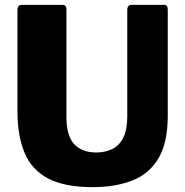

<svg xmlns="http://www.w3.org/2000/svg" viewBox="-20 -762 764 792"><path d="M672 -284Q672 -174 634 -109.5Q596 -45 526 -17.5Q456 10 362 10Q247 10 179 -25.5Q111 -61 81.5 -131.5Q52 -202 52 -304V-721Q52 -742 70 -742H237Q254 -742 254 -723V-280Q254 -201 286.5 -167Q319 -133 377 -133Q413 -133 442.5 -147Q472 -161 488.5 -194Q505 -227 505 -283V-721Q505 -742 523 -742H656Q672 -742 672 -723V-284Z"/></svg>

Font: Libre Franklin Thin ExtraBold
Style: Regular
Weight: 800
Version: Version 3.000